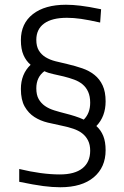

<svg xmlns="http://www.w3.org/2000/svg" viewBox="-20 -778 524 809"><path d="M234 11Q201 11 162.5 6Q124 1 61 -12V-66Q156 -43 232 -43Q295 -43 327.5 -69Q360 -95 360 -143Q360 -168 351 -186Q342 -204 326.5 -216Q311 -228 289 -235.5Q267 -243 242 -248Q212 -254 181 -261.5Q150 -269 125 -285Q100 -301 84 -329Q68 -357 68 -403Q68 -466 109 -505Q90 -521 79 -546Q68 -571 68 -609Q68 -679 118.5 -718.5Q169 -758 258 -758Q273 -758 287.5 -757Q302 -756 319 -754Q336 -752 356.5 -748.5Q377 -745 406 -739L402 -683Q353 -694 321.5 -698.5Q290 -703 262 -703Q199 -703 166 -679Q133 -655 133 -610Q133 -583 143.5 -565.5Q154 -548 172 -537Q190 -526 213.5 -520Q237 -514 264 -508Q298 -500 327 -490Q356 -480 378 -462.5Q400 -445 412.5 -418Q425 -391 425 -351Q425 -287 386 -247Q405 -230 415 -205.5Q425 -181 425 -145Q425 -73 375 -31Q325 11 234 11ZM333 -274Q360 -301 360 -345Q360 -372 351.5 -391Q343 -410 328 -422.5Q313 -435 292.5 -442.5Q272 -450 248 -456Q228 -461 206 -465.5Q184 -470 167 -478Q133 -453 133 -406Q133 -378 143 -360.5Q153 -343 169.5 -331.5Q186 -320 208.5 -313Q231 -306 255 -300Q275 -295 295.5 -288.5Q316 -282 333 -274Z"/></svg>

Font: Encode Sans Normal
Style: Light
Weight: 300
Designer: Pablo Impallari, Andres Torresi
Foundry: Pablo Impallari, Andres Torresi
Version: Version 1.000; ttfautohint (v1.00) -l 8 -r 50 -G 200 -x 14 -